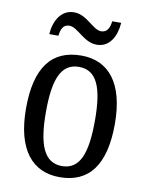

<svg xmlns="http://www.w3.org/2000/svg" viewBox="-84 -793 666 864"><g transform="rotate(10 249.0 -361.0)"><path d="M309 -606C369 -606 397 -662 401 -722H360C357 -695 348 -669 318 -669C280 -669 244 -732 185 -732C124 -732 95 -675 91 -616H133C136 -643 144 -669 174 -669C213 -669 249 -606 309 -606ZM248 10C382 10 452 -81 452 -269C452 -456 375 -546 251 -546C115 -546 46 -456 46 -269C46 -81 123 10 248 10ZM250 -41C168 -41 137 -119 137 -269C137 -418 167 -494 249 -494C331 -494 361 -418 361 -269C361 -119 332 -41 250 -41Z"/></g></svg>

Font: Noto Serif Lao Condensed
Style: Regular
Weight: 400
Width: 3
Designer: Monotype Design Team
Foundry: Monotype Imaging Inc.
Version: Version 2.003